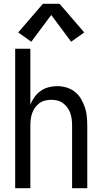

<svg xmlns="http://www.w3.org/2000/svg" viewBox="-20 -992 540 1012"><path d="M60 0H140V-330Q140 -347 142 -363.5Q144 -380 149.5 -395.5Q155 -411 164.5 -424.5Q174 -438 187.5 -448Q201 -458 217.5 -462Q234 -466 250 -466Q267 -466 283 -462Q299 -458 312.5 -448Q326 -438 335.5 -424.5Q345 -411 350.5 -395.5Q356 -380 358 -363.5Q360 -347 360 -330V0H440V-330Q440 -355 437.5 -379.5Q435 -404 427 -427.5Q419 -451 406 -472.5Q393 -494 373.5 -509Q354 -524 330 -531Q306 -538 281 -538Q258 -538 235.5 -532Q213 -526 194 -512.5Q175 -499 161.5 -480Q148 -461 140 -439V-735H60ZM145 -772 250 -913 355 -772 424 -821 294 -972H206L76 -821Z"/></svg>

Font: Iosevka SS09
Style: Regular
Weight: 400
Monospace: yes
Designer: Belleve Invis
Foundry: Belleve Invis
Version: Version 5.2.1; ttfautohint (v1.8.3)